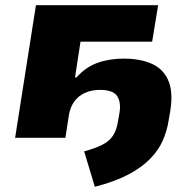

<svg xmlns="http://www.w3.org/2000/svg" viewBox="-20 -529 747 737"><path d="M344 188 303 52Q347 40 374 26Q401 12 414.5 -9.5Q428 -31 433 -64L439 -98Q445 -137 429.5 -160.5Q414 -184 363 -184Q333 -184 307.5 -173Q282 -162 266 -140.5Q250 -119 245 -90L231 0H38L118 -509H587L564 -369H289L268 -232H274Q308 -271 353.5 -287.5Q399 -304 455 -304Q518 -304 562 -284.5Q606 -265 625.5 -221.5Q645 -178 634 -106L627 -65Q621 -27 605 10Q589 47 557 80Q525 113 473.5 140.5Q422 168 344 188Z"/></svg>

Font: Nunito Sans 6pt Black
Style: Italic
Weight: 900
Italic angle: -9°
Version: Version 3.101;gftools[0.9.27]